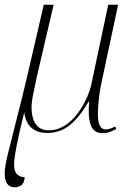

<svg xmlns="http://www.w3.org/2000/svg" viewBox="-35 -556 575 816"><path d="M27 240Q-15 240 -15 180Q-15 154 -1 96Q13 38 34.5 -45Q56 -128 80 -229L151 -536H193L122 -232Q114 -194 106.5 -158Q99 -122 99 -99Q99 -54 117.5 -28Q136 -2 171 -2Q208 -2 239 -21.5Q270 -41 293.5 -72Q317 -103 333 -138.5Q349 -174 355 -206L425 -536H467L397 -208Q388 -167 384.5 -130.5Q381 -94 381 -71Q381 -6 414 -6Q425 -6 435.5 -10Q446 -14 455 -18L459 -8Q447 -1 432.5 4.5Q418 10 401 10Q362 10 350 -26.5Q338 -63 344 -125H342Q304 -59 262.5 -25Q221 9 166 9Q125 9 99.5 -12Q74 -33 68 -79Q45 15 35.5 64Q26 113 25 137Q24 168 34.5 181.5Q45 195 70 198Q67 240 27 240Z"/></svg>

Font: Noto Serif Display ExtraLight
Style: Italic
Weight: 200
Italic angle: -12°
Designer: Monotype Design Team
Foundry: Monotype Imaging Inc.
Version: Version 2.009